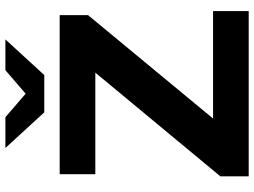

<svg xmlns="http://www.w3.org/2000/svg" viewBox="-135 -806 941 711"><g transform="rotate(-90 335.5 -450.5)"><path d="M413 -757 545 -901H431L344 -826L257 -901H143L275 -757ZM252 -132 635 -595V-700H46V-568H422L38 -105V0H650V-132Z"/></g></svg>

Font: Montserrat Lite
Style: Bold
Weight: 700
Designer: Julieta Ulanovsky
Foundry: Julieta Ulanovsky
Version: Version 7.200;PS 007.200;hotconv 1.0.88;makeotf.lib2.5.64775